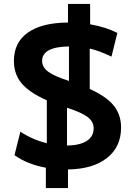

<svg xmlns="http://www.w3.org/2000/svg" viewBox="-20 -855 686 980"><path d="M214 1Q120 -16 54 -63L84 -183Q143 -143 219 -124V-343Q129 -383 90 -430Q51 -477 51 -544Q51 -638 122 -688.5Q193 -739 327 -740V-835H440V-731Q520 -717 579 -687L549 -566Q484 -597 438 -607V-401Q524 -362 561 -315.5Q598 -269 598 -204Q598 -105 526 -48.5Q454 8 327 10V105H214ZM332 -442V-618Q195 -616 195 -544Q195 -512 226 -489Q257 -466 332 -442ZM458 -200Q458 -234 427.5 -257.5Q397 -281 322 -305V-112Q387 -113 422.5 -135.5Q458 -158 458 -200Z"/></svg>

Font: Enso
Style: Bold
Weight: 700
Designer: Coji Morishita
Foundry: UNDERFOREST DESIGN
Version: Version 1.000